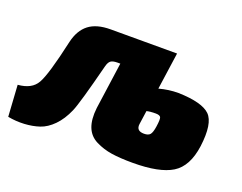

<svg xmlns="http://www.w3.org/2000/svg" viewBox="-108 -658 1037 824"><g transform="rotate(20 410.0 -246.0)"><path d="M575 -500 551 -331Q594 -343 639 -343Q748 -340 784 -304.5Q820 -269 806 -161Q793 -65 735.5 -29.5Q678 6 556 6Q498 6 459 0Q420 -6 386 -23Q352 -40 338.5 -74.5Q325 -109 331 -162L361 -376H348Q327 -376 317.5 -369Q308 -362 303 -342Q256 -158 239 -119Q219 -73 190.5 -44Q162 -15 130.5 -4.5Q99 6 61.5 8Q24 10 -13 3L-22 -140Q41 -145 64 -186Q88 -227 124 -389Q137 -445 172.5 -472.5Q208 -500 272 -500ZM536 -223 527 -160Q523 -128 559 -128Q579 -128 587 -138Q595 -148 599 -176Q604 -210 600 -218.5Q596 -227 576 -227Q552 -227 536 -223Z"/></g></svg>

Font: Exo 2.0 Black
Style: Italic
Weight: 900
Italic angle: -8°
Designer: Natanael Gama
Version: Version 1.001;PS 001.001;hotconv 1.0.70;makeotf.lib2.5.58329